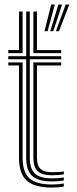

<svg xmlns="http://www.w3.org/2000/svg" viewBox="-20 -821 339 848"><path d="M209.9 -19.6Q148.9 -19.6 122.3 -43.9Q95.7 -68.2 95.7 -124.3V-559.1H16.6V-572.7H95.7V-770H111.6V-572.7H250.3V-559.1H111.6V-124.3Q111.6 -75.5 134.4 -54.3Q157.1 -33.1 209.9 -33.1Q222.4 -33.1 235.3 -34.2Q248.3 -35.2 261.9 -37.1V-23.9Q250.6 -21.7 237.6 -20.7Q224.5 -19.6 209.9 -19.6ZM209.9 7.4Q131.9 7.4 98 -23.2Q64 -53.8 64 -124.3V-531.8H16.6V-545.4H79.9V-124.3Q79.9 -60.9 110 -33.5Q140.1 -6.1 209.9 -6.1Q224 -6.1 237 -7.3Q250.1 -8.5 261.9 -10.7V2.7Q241.5 7.4 209.9 7.4ZM209.9 -46.9Q165.6 -46.9 146.5 -64.8Q127.4 -82.8 127.4 -124.3V-545.4H250.3V-531.8H143.2V-124.3Q143.2 -89.9 158.8 -75.2Q174.4 -60.4 209.9 -60.4Q221.7 -60.4 235 -61.1Q248.2 -61.7 261.9 -64V-50.8Q249.7 -48.9 236.6 -47.9Q223.6 -46.9 209.9 -46.9ZM16.6 -586.4V-600H64V-770H79.9V-586.4ZM127.4 -586.4V-770H143.2V-600H250.3V-586.4ZM190.2 -683.1H176.5L206 -800.9H222ZM240.4 -683.1H226.9L270.1 -800.9H286.1ZM215.3 -683.1H201.8L238 -800.9H254.1Z"/></svg>

Font: Big Shoulders Inline Text Thin
Style: Regular
Weight: 100
Designer: Patric King
Foundry: XO Type Co
Version: Version 2.002